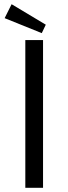

<svg xmlns="http://www.w3.org/2000/svg" viewBox="-20 -890 324 910"><path d="M100 -700H184V0H100ZM2 -804 35 -870 197 -773 178 -733Z"/></svg>

Font: Electrolize
Style: Regular
Weight: 400
Designer: Valery Zaveryaev
Foundry: Cyreal (www.cyreal.org)
Version: Version 1.002